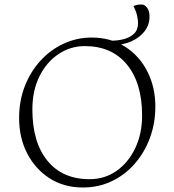

<svg xmlns="http://www.w3.org/2000/svg" viewBox="-20 -822 776 854"><path d="M349 12Q264 12 200.5 -29Q137 -70 101 -139.5Q65 -209 65 -297Q65 -374 90.5 -439Q116 -504 160.5 -552.5Q205 -601 263.5 -628Q322 -655 388 -655Q472 -655 536 -614.5Q600 -574 635.5 -504Q671 -434 671 -348Q671 -274 647 -209Q623 -144 579.5 -94Q536 -44 477 -16Q418 12 349 12ZM378 -25Q446 -25 498.5 -62Q551 -99 581.5 -163Q612 -227 612 -308Q612 -453 544.5 -535Q477 -617 357 -617Q294 -617 241 -582Q188 -547 156 -483.5Q124 -420 124 -335Q124 -189 191 -107Q258 -25 378 -25ZM477 -621V-641Q504 -641 531 -648Q558 -655 576 -672Q594 -689 594 -719Q594 -734 589.5 -753.5Q585 -773 574 -795Q583 -799 591 -800.5Q599 -802 610 -802Q623 -802 634 -788Q645 -774 645 -748Q645 -712 623.5 -683.5Q602 -655 564 -638Q526 -621 477 -621Z"/></svg>

Font: Petrona ExtraLight
Style: Regular
Weight: 200
Designer: Ringo R. Seeber
Foundry: Ringo R. Seeber
Version: Version 2.001; ttfautohint (v1.8.3)